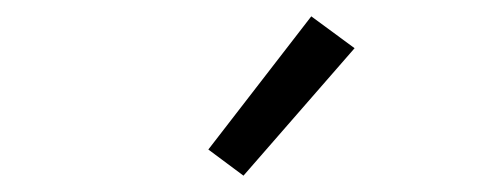

<svg xmlns="http://www.w3.org/2000/svg" viewBox="-20 -783 615 235"><path d="M278 -568 235 -600 361 -763 414 -724Z"/></svg>

Font: Jozsika Light
Style: Regular
Weight: 300
Monospace: yes
Designer: Belleve Invis
Foundry: Belleve Invis
Version: 2.1.0